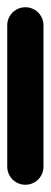

<svg xmlns="http://www.w3.org/2000/svg" viewBox="-20 -510 140 530"><path d="M0 -50.3H100V-440.3H0ZM50.3 -100Q36.3 -100 24.8 -93.3Q13.3 -86.7 6.7 -75.2Q0 -63.7 0 -50.3Q0 -36.3 6.7 -24.8Q13.3 -13.3 24.8 -6.7Q36.3 0 50.3 0Q63.7 0 75.2 -6.7Q86.7 -13.3 93.3 -24.8Q100 -36.3 100 -50.3Q100 -63.7 93.3 -75.2Q86.7 -86.7 75.2 -93.3Q63.7 -100 50.3 -100ZM50.3 -490Q36.3 -490 24.8 -483.3Q13.3 -476.7 6.7 -465.2Q0 -453.7 0 -440.3Q0 -426.3 6.7 -414.8Q13.3 -403.3 24.8 -396.7Q36.3 -390 50.3 -390Q63.7 -390 75.2 -396.7Q86.7 -403.3 93.3 -414.8Q100 -426.3 100 -440.3Q100 -453.7 93.3 -465.2Q86.7 -476.7 75.2 -483.3Q63.7 -490 50.3 -490Z"/></svg>

Font: Wavefont Thin
Style: Regular
Weight: 100
Monospace: yes
Version: Version 3.005;gftools[0.9.33]